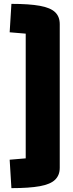

<svg xmlns="http://www.w3.org/2000/svg" viewBox="-20 -809 379 993"><path d="M289 -684Q289 -723 265 -746Q241 -769 186 -779Q131 -789 39 -789L30 -642L113 -635V10L30 17L39 164Q131 164 186 154Q241 144 265 120.5Q289 97 289 59Z"/></svg>

Font: Changa ExtraLight ExtraBold
Style: Regular
Weight: 800
Version: Version 3.002; ttfautohint (v1.8.2)